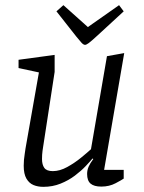

<svg xmlns="http://www.w3.org/2000/svg" viewBox="-20 -720 558 745"><path d="M148 5Q127 5 110 -2Q93 -9 82.5 -27Q72 -45 72 -77Q72 -88 73 -100Q74 -112 76 -123.5Q78 -135 79 -144L131 -439L52 -456V-488L192 -507V-441L147 -148Q146 -142 145 -134.5Q144 -127 143.5 -119.5Q143 -112 143 -103Q143 -81 152 -68.5Q161 -56 185 -56Q212 -56 241 -72Q270 -88 295 -108.5Q320 -129 333 -141L395 -502L462 -514L384 -61H460V-27Q453 -22 428.5 -9Q404 4 373 4Q345 4 331.5 -7.5Q318 -19 318 -45Q318 -60 324 -73.5Q330 -87 342 -103L339 -105Q330 -94 312.5 -75.5Q295 -57 270.5 -38.5Q246 -20 215 -7.5Q184 5 148 5ZM310 -546Q304 -546 296.5 -554Q289 -562 277 -577L199 -676L226 -700L321 -615L442 -700L460 -676L359 -583Q334 -560 324.5 -553Q315 -546 310 -546Z"/></svg>

Font: Faustina Light Light
Style: Italic
Weight: 300
Italic angle: -8°
Version: Version 1.200